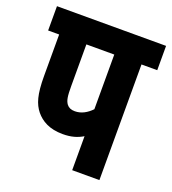

<svg xmlns="http://www.w3.org/2000/svg" viewBox="-117 -712 720 802"><g transform="rotate(20 242.5 -311.0)"><path d="M415 -514H485V-622H0V-514H49V-330C49 -247 61 -209 85 -179C109 -150 145 -128 205 -128C242 -128 269 -136 294 -151V0H415ZM294 -514V-271C273 -249 248 -235 220 -235C203 -235 192 -240 184 -250C173 -265 170 -282 170 -330V-514Z"/></g></svg>

Font: Noto Sans ExtraCondensed
Style: Bold Italic
Weight: 700
Width: 2
Italic angle: -12°
Designer: Monotype Design Team
Foundry: Monotype Imaging Inc.
Version: Version 2.013